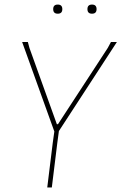

<svg xmlns="http://www.w3.org/2000/svg" viewBox="-20 -821 532 841"><path d="M213 -781Q213 -801 233 -801Q253 -801 253 -781Q253 -761 233 -761Q213 -761 213 -781ZM363 -781Q363 -801 383 -801Q403 -801 403 -781Q403 -761 383 -761Q363 -761 363 -781ZM492 -637 238 -247 231 -195 207 0H187L211 -195L218 -245L77 -637H102L109 -611L229 -277H234L452 -611L466 -637Z"/></svg>

Font: Alegreya Sans Thin
Style: Italic
Weight: 100
Italic angle: -7°
Designer: Juan Pablo del Peral
Foundry: Huerta Tipografica
Version: Version 2.007